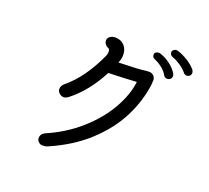

<svg xmlns="http://www.w3.org/2000/svg" viewBox="-137 -1013 1273 1169"><g transform="rotate(20 500.0 -428.5)"><path d="M746 -620 744 -589Q730 -481 677.5 -376Q625 -271 525.5 -178Q426 -85 280 -22Q267 -16 246 -16Q232 -16 221 -26.5Q210 -37 210 -51Q210 -78 237 -91Q356 -142 447.5 -223Q539 -304 592 -397Q645 -490 655 -576Q582 -571 473 -568Q401 -429 297 -348Q292 -344 283 -340Q274 -336 269 -336Q253 -336 239.5 -347.5Q226 -359 226 -375Q226 -395 244 -411Q351 -498 426 -664Q431 -677 431 -689Q431 -710 415 -713Q405 -718 398.5 -728Q392 -738 392 -749Q392 -766 406.5 -776Q421 -786 440 -786Q476 -786 498.5 -762.5Q521 -739 521 -702Q521 -679 513 -659Q510 -651 509 -649Q641 -652 686 -659Q693 -660 704 -660Q722 -660 734 -648.5Q746 -637 746 -620ZM905 -727Q888 -748 861 -766Q834 -784 811 -792Q790 -798 790 -820Q790 -827 797.5 -833.5Q805 -840 815 -841Q821 -841 823 -840Q857 -830 891 -809Q925 -788 947 -762Q952 -755 954 -744Q954 -731 946 -723.5Q938 -716 927 -716Q913 -716 905 -727ZM797 -672Q785 -694 762 -712.5Q739 -731 715 -741Q703 -746 698.5 -751.5Q694 -757 694 -768Q694 -778 702 -783.5Q710 -789 721 -789Q730 -789 734 -786Q766 -776 796.5 -753Q827 -730 845 -701Q850 -693 850 -685Q850 -672 841.5 -664.5Q833 -657 821 -657Q805 -657 797 -672Z"/></g></svg>

Font: Tsukimi Rounded Medium
Style: Regular
Weight: 500
Designer: Takashi Funayama
Foundry: Takashi Funayama
Version: Version 1.032; ttfautohint (v1.8.3)